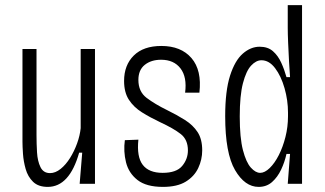

<svg xmlns="http://www.w3.org/2000/svg" viewBox="-20 -720 1274 752"><path d="M167 12Q130 12 109.5 -8Q89 -28 80.5 -58Q72 -88 70 -117.5Q68 -147 68 -165V-528H123V-191Q123 -158 125 -123.5Q127 -89 138.5 -65.5Q150 -42 176 -42Q197 -42 217.5 -58.5Q238 -75 254.5 -101.5Q271 -128 282 -158.5Q293 -189 296 -218V-528H352V0H292L302 -122H290Q252 12 167 12Z M618 12Q553 12 518.5 -15Q484 -42 473.5 -84.5Q463 -127 469 -171L522 -173Q515 -106 539 -74.5Q563 -43 617 -43Q671 -43 693.5 -70Q716 -97 716 -131Q716 -173 688 -195Q660 -217 606 -242Q568 -260 536 -280Q504 -300 485 -329Q466 -358 466 -403Q466 -465 504 -502.5Q542 -540 612 -540Q689 -540 730 -492.5Q771 -445 761 -357H705Q713 -418 687 -452Q661 -486 611 -486Q572 -486 547 -466Q522 -446 522 -407Q522 -361 554.5 -336.5Q587 -312 634 -289Q673 -270 704.5 -250Q736 -230 754 -202.5Q772 -175 772 -131Q772 -95 756.5 -62Q741 -29 707.5 -8.5Q674 12 618 12Z M993 12Q939 12 900.5 -54Q862 -120 862 -265Q862 -364 881 -423.5Q900 -483 931 -510Q962 -537 997 -537Q1029 -537 1049 -519.5Q1069 -502 1081.5 -474.5Q1094 -447 1102 -418H1116Q1114 -444 1112 -480.5Q1110 -517 1108.5 -552.5Q1107 -588 1107 -611V-700H1163V0H1107L1116 -117H1102Q1095 -85 1081 -55.5Q1067 -26 1045.5 -7Q1024 12 993 12ZM999 -43Q1017 -43 1036.5 -62Q1056 -81 1072 -112.5Q1088 -144 1098 -183.5Q1108 -223 1108 -265V-279Q1108 -327 1094.5 -374.5Q1081 -422 1057.5 -453Q1034 -484 1004 -484Q983 -484 963.5 -463Q944 -442 931.5 -394Q919 -346 919 -264Q919 -180 931.5 -132Q944 -84 962.5 -63.5Q981 -43 999 -43Z"/></svg>

Font: Bricolage Grotesque 10pt Condensed ExtraLight
Style: Regular
Weight: 200
Width: 3
Designer: Mathieu Triay
Foundry: Atelier Triay
Version: Version 1.000; ttfautohint (v1.8.4.7-5d5b);gftools[0.9.32]